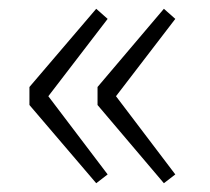

<svg xmlns="http://www.w3.org/2000/svg" viewBox="-20 -497 479 437"><path d="M199 -80 47 -258V-299L199 -477L225 -454L90 -278L225 -100ZM353 -80 202 -258V-299L353 -477L379 -454L244 -278L379 -100Z"/></svg>

Font: Noto Sans SC Thin ExtraLight
Style: Regular
Weight: 250
Version: Version 2.004-H2;hotconv 1.0.118;makeotfexe 2.5.65603